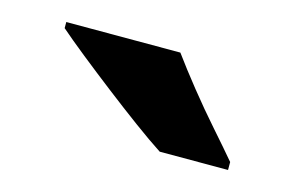

<svg xmlns="http://www.w3.org/2000/svg" viewBox="-39 -931 465 304"><g transform="rotate(15 194.0 -779.0)"><path d="M227 -859Q243 -837 265 -809.5Q287 -782 309.5 -756.5Q332 -731 348 -712V-699H236Q216 -712 189.5 -731.5Q163 -751 134.5 -773Q106 -795 81 -815Q56 -835 40 -849V-859Z"/></g></svg>

Font: Noto Sans Telugu UI ExtraBold
Style: Regular
Weight: 800
Designer: Jelle Bosma - Monotype Design Team
Foundry: Monotype Imaging Inc.
Version: Version 2.005; ttfautohint (v1.8.4.7-5d5b)